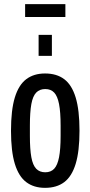

<svg xmlns="http://www.w3.org/2000/svg" viewBox="-20 -893 436 925"><path d="M197 12Q143 12 106.5 -15.5Q70 -43 51.5 -103.5Q33 -164 33 -263Q33 -363 51.5 -423.5Q70 -484 106.5 -511.5Q143 -539 197 -539Q253 -539 289.5 -511.5Q326 -484 344.5 -423.5Q363 -363 363 -263Q363 -164 344.5 -103.5Q326 -43 289.5 -15.5Q253 12 197 12ZM198 -63Q225 -63 241 -80Q257 -97 264.5 -135.5Q272 -174 272 -238V-288Q272 -353 264.5 -391.5Q257 -430 241 -447Q225 -464 198 -464Q171 -464 154.5 -447Q138 -430 131 -391.5Q124 -353 124 -288V-238Q124 -174 131 -135.5Q138 -97 154.5 -80Q171 -63 198 -63ZM166 -624V-725H230V-624ZM101 -811V-873H295V-811Z"/></svg>

Font: Archivo ExtraCondensed Medium
Style: Regular
Weight: 500
Width: 2
Designer: Hector Gatti
Foundry: Omnibus-Type
Version: Version 2.001